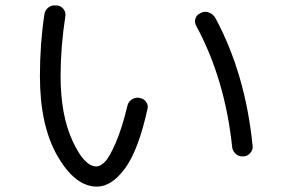

<svg xmlns="http://www.w3.org/2000/svg" viewBox="-20 -694 1040 707"><path d="M835 -151.4Q808.6 -403.3 702.1 -599.6Q695.3 -612.3 699.7 -626Q704.1 -639.6 716.8 -644.5L721.7 -647.5Q735.4 -653.3 749.5 -647.9Q763.7 -642.6 772.5 -628.9Q883.8 -422.9 910.2 -156.2Q912.1 -142.6 901.9 -130.9Q891.6 -119.1 877.9 -118.2H874Q859.4 -117.2 848.1 -127.4Q836.9 -137.7 835 -151.4ZM336.9 -6.8Q256.8 -6.8 191.9 -119.1Q127 -231.4 127 -413.1Q127 -533.2 143.6 -641.6Q145.5 -656.2 157.7 -666Q169.9 -675.8 184.6 -673.8H191.4Q205.1 -671.9 213.9 -660.6Q222.7 -649.4 220.7 -634.8Q203.1 -520.5 203.1 -413.1Q203.1 -271.5 246.6 -176.3Q290 -81.1 335 -81.1Q349.6 -81.1 366.7 -98.6Q383.8 -116.2 406.7 -169.4Q429.7 -222.7 449.2 -304.7Q452.1 -318.4 464.4 -327.1Q476.6 -335.9 492.2 -334L495.1 -333Q508.8 -331.1 517.6 -319.3Q526.4 -307.6 523.4 -293.9Q489.3 -139.6 439.9 -73.2Q390.6 -6.8 336.9 -6.8Z"/></svg>

Font: Rounded-L Mgen+ 2m regular
Style: Regular
Weight: 400
Designer: [Source Han Sans]
Ryoko NISHIZUKA  (kana & ideographs); Paul D. Hunt (Latin, Greek & Cyrillic); Wenlong ZHANG  (bopomofo
Version: Version 1.059.20150602